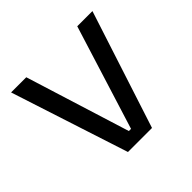

<svg xmlns="http://www.w3.org/2000/svg" viewBox="-128 -619 751 751"><g transform="rotate(-45 247.0 -244.0)"><path d="M253 -55.5 388 -488H472L313.5 0H180.5L22 -488H106L241 -55.5Z"/></g></svg>

Font: Anek Gurmukhi Medium
Style: Regular
Weight: 400
Version: Version 1.003